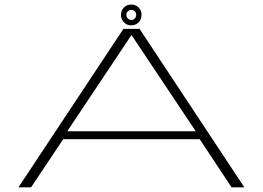

<svg xmlns="http://www.w3.org/2000/svg" viewBox="-20 -802 1124 822"><path d="M59 0H113L250.5 -206H835L971.5 0H1026L577.5 -678.5H508.5ZM268 -240 542.5 -651.5H543.5L818 -240ZM542 -693.5Q561 -693.5 573.5 -706.5Q586 -719.5 586 -738.5Q586 -757 573.5 -769.8Q561 -782.5 542 -782.5Q523 -782.5 510.5 -769.8Q498 -757 498 -738.5Q498 -719.5 510.5 -706.5Q523 -693.5 542 -693.5ZM542 -716.5Q534 -716.5 527.5 -722.8Q521 -729 521 -738.5Q521 -748 527.5 -753.8Q534 -759.5 542 -759.5Q551 -759.5 557 -753.8Q563 -748 563 -738.5Q563 -729 557 -722.8Q551 -716.5 542 -716.5Z"/></svg>

Font: Anybody ExtraExpanded ExtraLight
Style: Regular
Weight: 250
Width: 8
Version: Version 1.113;gftools[0.9.25]